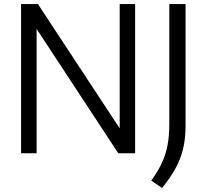

<svg xmlns="http://www.w3.org/2000/svg" viewBox="-20 -760 1025 952"><path d="M84.5 0V-740H168L593.5 -93H573.5V-740H650V0H566.5L141.5 -647H161.5V0ZM783.5 172 730 135.5Q761.5 92 781.2 50.8Q801 9.5 810.2 -37.5Q819.5 -84.5 819.5 -145.5V-740H900V-135Q900 -74 888.2 -23.8Q876.5 26.5 850.8 73.8Q825 121 783.5 172Z"/></svg>

Font: Encode Sans SC
Style: Regular
Weight: 400
Version: Version 3.002